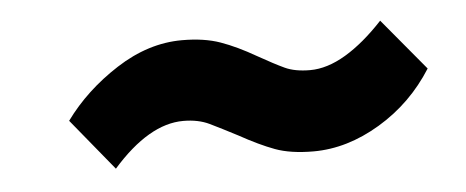

<svg xmlns="http://www.w3.org/2000/svg" viewBox="-28 -471 648 267"><g transform="rotate(-5 296.0 -337.5)"><path d="M125 -251 66 -323Q95 -363 140 -392Q185 -421 232 -421Q263 -421 285.5 -413Q308 -405 334 -390Q357 -377 371 -370.5Q385 -364 406 -364Q430 -364 456 -379.5Q482 -395 509 -424L569 -352Q540 -306 494 -278.5Q448 -251 401 -251Q369 -251 347.5 -259Q326 -267 299 -282Q276 -294 260.5 -301.5Q245 -309 224 -309Q176 -309 125 -251Z"/></g></svg>

Font: Haskoy SemiBold
Style: Italic
Weight: 600
Designer: Ertekin Erdin
Foundry: Ertekin Erdin
Version: Version 2.000; ttfautohint (v1.8.4.7-5d5b)